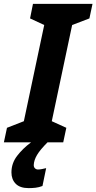

<svg xmlns="http://www.w3.org/2000/svg" viewBox="-60 -734 497 990"><path d="M-40 0 -24 -75 63 -109 168 -605 95 -639 110 -714H417L401 -639L312 -605L207 -109L282 -75L266 0ZM88 236Q43 236 21 213.5Q-1 191 -1 155Q-1 108 28 70Q57 32 100 0H185Q147 38 131 65Q115 92 114 117Q114 128 120.5 134Q127 140 136 140Q144 140 155 138Q166 136 178 133L159 225Q141 232 123.5 234Q106 236 88 236Z"/></svg>

Font: Noto Sans ExtraCondensed ExtraBold
Style: Italic
Weight: 800
Width: 2
Italic angle: -12°
Designer: Monotype Design Team
Foundry: Monotype Imaging Inc.
Version: Version 2.013; ttfautohint (v1.8.4.7-5d5b)